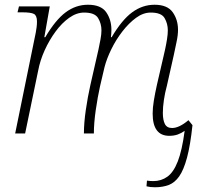

<svg xmlns="http://www.w3.org/2000/svg" viewBox="-20 -563 863 810"><path d="M634 227Q623 227 614.5 226Q606 225 598 223L600 199Q613 201 627 201Q660 201 686 182.5Q712 164 730 118Q748 72 759 -11Q745 -1 729.5 4.5Q714 10 694 10Q624 10 624 -84Q624 -108 629 -138.5Q634 -169 642 -205L670 -326Q672 -334 676.5 -354.5Q681 -375 684.5 -397Q688 -419 688 -435Q688 -463 674.5 -486.5Q661 -510 616 -510Q584 -510 553.5 -487.5Q523 -465 496 -430Q469 -395 449.5 -355Q430 -315 421 -280L402 -199Q392 -154 384 -99Q376 -44 376 0H334Q334 -44 342 -99Q350 -154 361 -203L389 -326Q391 -334 395.5 -354.5Q400 -375 404 -397Q408 -419 408 -435Q408 -463 394 -486.5Q380 -510 335 -510Q303 -510 272 -488Q241 -466 214.5 -430Q188 -394 168.5 -351Q149 -308 141 -265L86 0H44L131 -426Q133 -436 134.5 -448.5Q136 -461 136 -472Q136 -497 123.5 -504Q111 -511 73 -511H54L60 -536H190L167 -406H171Q214 -479 257 -511Q300 -543 351 -543Q406 -543 428 -511.5Q450 -480 450 -437Q450 -423 448 -406H451Q494 -479 537.5 -511Q581 -543 632 -543Q686 -543 708.5 -511.5Q731 -480 731 -437Q731 -414 724.5 -384.5Q718 -355 713 -330L684 -201Q676 -172 671.5 -141.5Q667 -111 667 -87Q667 -57 675.5 -40Q684 -23 706 -23Q736 -23 775 -56L792 -35Q783 50 769 102Q755 154 736 181Q717 208 691.5 217.5Q666 227 634 227Z"/></svg>

Font: Noto Serif ExtraLight
Style: Italic
Weight: 200
Italic angle: -12°
Designer: Monotype Design Team
Foundry: Monotype Imaging Inc.
Version: Version 2.014; ttfautohint (v1.8.4.7-5d5b)